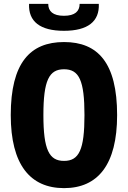

<svg xmlns="http://www.w3.org/2000/svg" viewBox="-20 -959 660 991"><path d="M584.5 -365C584.5 -634.5 485.5 -742 310.5 -742C135.5 -742 35.5 -634.5 35.5 -365C35.5 -109.5 135.5 12 310.5 12C485.5 12 584.5 -109.5 584.5 -365ZM416 -365C416 -186 388 -128.5 310.5 -128.5C233.5 -128.5 204 -186 204 -365C204 -544.5 233.5 -601.5 310.5 -601.5C388 -601.5 416 -544.5 416 -365ZM229 -939H130C126 -848 187 -800 310 -800C433 -800 494 -848 490 -939H391C391 -901 367 -877.5 310 -877.5C253 -877.5 229 -901 229 -939Z"/></svg>

Font: Monaspace Neon ExtraBold
Style: Regular
Weight: 800
Designer: Riley Cran & the Lettermatic Team
Foundry: Lettermatic
Version: Version 1.200 (Monaspace Neon)